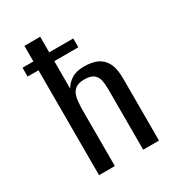

<svg xmlns="http://www.w3.org/2000/svg" viewBox="-157 -720 733 810"><g transform="rotate(-30 209.5 -315.0)"><path d="M87 0V-511H34V-554H87V-630H164V-554H281V-511H164V-377Q175 -398 198.5 -413.5Q222 -429 261 -429Q300 -429 326 -416.5Q352 -404 365.5 -376.5Q379 -349 379 -304V0H302V-296Q302 -319 298 -338.5Q294 -358 279.5 -369.5Q265 -381 235 -381Q207 -381 192.5 -370.5Q178 -360 172.5 -344Q167 -328 166 -311.5Q165 -295 164 -282V0Z"/></g></svg>

Font: Alumni Sans Medium
Style: Regular
Weight: 500
Designer: Robert E. Leuschke
Foundry: Robert E. Leuschke
Version: Version 1.018